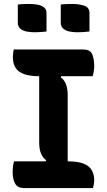

<svg xmlns="http://www.w3.org/2000/svg" viewBox="-20 -950 540 970"><path d="M450 0H101Q70 0 57 -21.5Q44 -43 44 -80Q44 -112 51 -135H211L213 -141Q178 -165 178 -231V-565Q110 -565 77.5 -588Q45 -611 45 -662Q45 -672 46.5 -683Q48 -694 50 -700H399Q436 -700 446 -675.5Q456 -651 456 -616Q456 -592 448 -565H289L287 -559Q322 -535 322 -469V-135Q375 -135 404 -122.5Q433 -110 444.5 -88.5Q456 -67 456 -40Q456 -30 454 -19.5Q452 -9 450 0ZM70 -927Q84 -929 100 -929.5Q116 -930 129 -930Q150 -930 169.5 -926.5Q189 -923 202 -913Q215 -903 215 -883V-791Q201 -789 185 -788Q169 -787 155 -787Q135 -787 115.5 -790.5Q96 -794 83 -805Q70 -816 70 -836ZM287 -927Q301 -929 317 -929.5Q333 -930 346 -930Q378 -930 405 -921.5Q432 -913 432 -883V-791Q418 -789 402 -788Q386 -787 372 -787Q352 -787 332.5 -790.5Q313 -794 300 -805Q287 -816 287 -836Z"/></svg>

Font: Recursive Sn Csl St
Style: Bold
Weight: 700
Version: Version 1.079;hotconv 1.0.112;makeotfexe 2.5.65598; ttfautoh